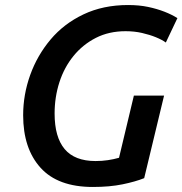

<svg xmlns="http://www.w3.org/2000/svg" viewBox="-20 -729 725 763"><path d="M349 14Q210 14 141 -62.5Q72 -139 72 -271Q72 -353 100 -431Q128 -509 181 -572Q234 -635 312 -672Q390 -709 489 -709Q533 -709 568.5 -701.5Q604 -694 633.5 -682.5Q663 -671 685 -657L639 -560Q624 -571 599.5 -581Q575 -591 544.5 -598Q514 -605 479 -605Q413 -605 361 -578.5Q309 -552 272 -506.5Q235 -461 216 -402Q197 -343 197 -278Q197 -184 237 -136.5Q277 -89 360 -89Q385 -89 408.5 -92.5Q432 -96 453 -102L512 -349H632L553 -21Q518 -7 467 3.5Q416 14 349 14Z"/></svg>

Font: Ubuntu Sans SemiBold
Style: Italic
Weight: 600
Italic angle: -13.5°
Designer: Dalton Maag Ltd
Foundry: Dalton Maag Ltd
Version: Version 1.006